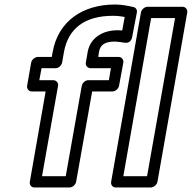

<svg xmlns="http://www.w3.org/2000/svg" viewBox="-20 -805 849 850"><path d="M499 -671C437 -671 379 -639 368 -574L360 -528C357 -513 370 -503 381 -503H471L462 -450H371C356 -450 344 -436 342 -425L271 -25H166L237 -425C240 -440 227 -450 216 -450H154L164 -503H226C241 -503 253 -517 255 -528L263 -574C282 -680 356 -735 480 -735C499 -735 516 -733 532 -730L521 -670C513 -671 507 -671 499 -671ZM489 -621C505 -620 520 -618 531 -616C557 -611 564 -634 565 -641L586 -750C588 -762 581 -772 570 -774C547 -779 521 -785 489 -785C346 -785 237 -711 213 -574L209 -553H148C137 -553 121 -543 118 -528L100 -425C98 -414 106 -400 121 -400H182L112 0C110 11 117 25 132 25H288C299 25 314 15 317 0L388 -400H478C489 -400 504 -410 507 -425L526 -528C528 -539 520 -553 505 -553H415L418 -574C423 -605 442 -621 489 -621ZM631 -25H526L649 -725H755ZM647 25C658 25 674 15 677 0L809 -750C811 -761 803 -775 788 -775H633C622 -775 607 -765 604 -750L472 0C470 11 477 25 492 25Z"/></svg>

Font: Asimov
Style: WidOuIt
Weight: 500
Designer: Google
Version: Version 2.000980; 2014